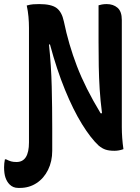

<svg xmlns="http://www.w3.org/2000/svg" viewBox="-66 -729 686 941"><path d="M15 65Q76 65 76 -31V-593Q76 -619 73.5 -647Q71 -675 65 -702Q83 -707 96.5 -708Q110 -709 126 -709Q185 -709 211 -690Q237 -671 247 -624Q270 -512 311 -405Q352 -298 427 -174H434Q426 -236 422.5 -292Q419 -348 418 -404.5Q417 -461 417 -525V-703Q423 -705 433.5 -707Q444 -709 457 -709Q489 -709 510 -691Q531 -673 531 -631V-107Q531 -80 533 -52.5Q535 -25 539 2Q528 6 517 8Q506 10 495 10Q469 10 452 4.5Q435 -1 418 -15Q379 -51 336 -120.5Q293 -190 252.5 -289Q212 -388 179 -511H174Q185 -408 187.5 -304.5Q190 -201 190 -100V10Q190 62 169.5 103.5Q149 145 113 168.5Q77 192 32 192H23Q-2 192 -19 175Q-32 162 -39 142Q-46 122 -46 91Q-46 81 -45 71.5Q-44 62 -42 52H-36Q-22 59 -11.5 62Q-1 65 15 65Z"/></svg>

Font: Recursive Mn Csl St SmB
Style: Regular
Weight: 600
Monospace: yes
Version: Version 1.079;hotconv 1.0.112;makeotfexe 2.5.65598; ttfautoh